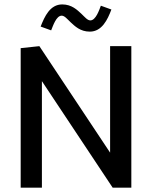

<svg xmlns="http://www.w3.org/2000/svg" viewBox="-20 -862 698 882"><path d="M166.7 -740 215 -722.5C223.3 -742.5 238.3 -790 263.3 -790C276.7 -790 288.3 -775 305 -759.2C323.3 -742.5 348.3 -716.7 392.5 -716.7C448.3 -716.7 474.2 -771.7 491.7 -818.3L443.3 -835.8C435.8 -815.8 420 -768.3 395 -768.3C381.7 -768.3 370 -783.3 353.3 -799.2C335 -815.8 310 -841.7 265.8 -841.7C210 -841.7 185 -786.7 166.7 -740ZM75 0H172.5V-489.2L497.5 0H583.3V-650H485.8V-160.8L160.8 -650L75 -640.8Z"/></svg>

Font: Boon Medium
Style: Regular
Weight: 500
Designer: Sungsit Sawaiwan
Foundry: FontUni
Version: Version 2.0